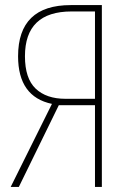

<svg xmlns="http://www.w3.org/2000/svg" viewBox="-20 -734 506 754"><path d="M353 -346H237Q162 -346 120 -386Q78 -426 78 -513Q78 -689 261 -689H353ZM353 -321V0H380V-714H258Q51 -714 51 -513Q51 -354 184 -326L22 0H54L211 -321Z"/></svg>

Font: Noto Sans Display SemiCondensed Thin
Style: Regular
Weight: 250
Width: 4
Designer: Monotype Design team
Foundry: Monotype Imaging Inc.
Version: 1.000